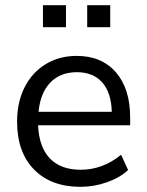

<svg xmlns="http://www.w3.org/2000/svg" viewBox="-20 -715 567 742"><path d="M483 -231H127Q131 -146 173 -102.5Q215 -59 292 -59Q377 -59 448 -117L475 -58Q443 -28 393 -10.5Q343 7 291 7Q177 7 111.5 -60Q46 -127 46 -245Q46 -320 75 -377.5Q104 -435 156.5 -467Q209 -499 276 -499Q373 -499 428 -435.5Q483 -372 483 -261ZM129 -283H412Q410 -357 375 -396.5Q340 -436 277 -436Q213 -436 174.5 -396Q136 -356 129 -283ZM146 -695H235V-610H146ZM317 -695H406V-610H317Z"/></svg>

Font: wassup Sans
Style: Regular
Weight: 400
Version: Version 2.001